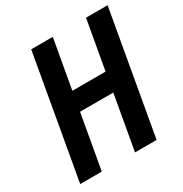

<svg xmlns="http://www.w3.org/2000/svg" viewBox="-168 -855 942 986"><g transform="rotate(-30 303.0 -362.5)"><path d="M153.5 -725H281.5L230 -435H427L478.5 -725H606.5L478.5 0H350.5L407.5 -322H210.5L153.5 0H25.5Z"/></g></svg>

Font: JuliaMono
Style: Bold Italic
Weight: 700
Italic angle: -9°
Monospace: yes
Designer: cormullion
Foundry: corm
Version: Version 0.057; ttfautohint (v1.8.4)